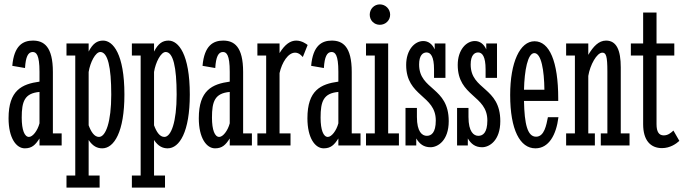

<svg xmlns="http://www.w3.org/2000/svg" viewBox="-20 -663 3116 875"><path d="M160 -101C151 -67 129 -39 112 -39C92 -39 79 -70 79 -127C79 -201 92 -238 160 -244ZM94 -353C97 -404 108 -426 129 -426C145 -426 160 -414 160 -336V-291C80 -280 19 -252 19 -124C19 -34 54 13 93 13C125 13 141 -2 160 -32V0H261V-55H221V-335C221 -451 180 -478 130 -478C85 -478 44 -456 36 -363Z M283 -410H323V137H283V192H434V137H384V-25C403 4 424 13 446 13C500 13 547 -62 547 -232C547 -417 495 -478 450 -478C423 -478 403 -465 384 -428V-465H283ZM384 -335C391 -379 415 -426 437 -426C471 -426 487 -358 487 -232C487 -107 462 -39 431 -39C410 -39 395 -62 384 -92Z M581 -410H621V137H581V192H732V137H682V-25C701 4 722 13 744 13C798 13 845 -62 845 -232C845 -417 793 -478 748 -478C721 -478 701 -465 682 -428V-465H581ZM682 -335C689 -379 713 -426 735 -426C769 -426 785 -358 785 -232C785 -107 760 -39 729 -39C708 -39 693 -62 682 -92Z M1027 -101C1018 -67 996 -39 979 -39C959 -39 946 -70 946 -127C946 -201 959 -238 1027 -244ZM961 -353C964 -404 975 -426 996 -426C1012 -426 1027 -414 1027 -336V-291C947 -280 886 -252 886 -124C886 -34 921 13 960 13C992 13 1008 -2 1027 -32V0H1128V-55H1088V-335C1088 -451 1047 -478 997 -478C952 -478 911 -456 903 -363Z M1153 -410H1193V-55H1153V0H1304V-55H1254V-330C1265 -379 1293 -423 1325 -423C1344 -423 1356 -407 1360 -403L1382 -458C1377 -462 1356 -478 1330 -478C1304 -478 1279 -462 1254 -421V-465H1153Z M1522 -101C1513 -67 1491 -39 1474 -39C1454 -39 1441 -70 1441 -127C1441 -201 1454 -238 1522 -244ZM1456 -353C1459 -404 1470 -426 1491 -426C1507 -426 1522 -414 1522 -336V-291C1442 -280 1381 -252 1381 -124C1381 -34 1416 13 1455 13C1487 13 1503 -2 1522 -32V0H1623V-55H1583V-335C1583 -451 1542 -478 1492 -478C1447 -478 1406 -456 1398 -363Z M1648 -410H1688V-55H1648V0H1798V-55H1749V-465H1648ZM1665 -596C1665 -570 1685 -550 1711 -550C1737 -550 1758 -570 1758 -596C1758 -622 1737 -643 1711 -643C1685 -643 1665 -622 1665 -596Z M1877 0V-32C1892 -7 1911 8 1942 8C1975 8 2025 -22 2025 -111C2025 -268 1890 -251 1890 -369C1890 -411 1907 -424 1924 -424C1943 -424 1958 -405 1958 -347V-308H2010V-465H1961V-438C1950 -463 1931 -476 1909 -476C1870 -476 1831 -436 1831 -367C1831 -222 1966 -230 1966 -114C1966 -57 1945 -44 1925 -44C1904 -44 1880 -62 1880 -130V-171H1828V0Z M2112 0V-32C2127 -7 2146 8 2177 8C2210 8 2260 -22 2260 -111C2260 -268 2125 -251 2125 -369C2125 -411 2142 -424 2159 -424C2178 -424 2193 -405 2193 -347V-308H2245V-465H2196V-438C2185 -463 2166 -476 2144 -476C2105 -476 2066 -436 2066 -367C2066 -222 2201 -230 2201 -114C2201 -57 2180 -44 2160 -44C2139 -44 2115 -62 2115 -130V-171H2063V0Z M2368 -254C2370 -342 2385 -421 2415 -421C2447 -421 2460 -342 2461 -254ZM2423 -40C2384 -40 2370 -97 2368 -203H2524V-214C2524 -383 2484 -475 2416 -475C2350 -475 2305 -380 2305 -230C2305 -71 2350 13 2420 13C2481 13 2515 -48 2525 -129H2477C2470 -94 2461 -40 2423 -40Z M2560 -410H2600V-55H2560V0H2691V-55H2661V-317C2669 -367 2700 -423 2725 -423C2742 -423 2748 -408 2748 -337V-55H2718V0H2849V-55H2809V-356C2809 -434 2790 -478 2742 -478C2709 -478 2684 -452 2661 -413V-465H2560Z M3005 -46C2983 -46 2972 -62 2972 -97V-410H3053V-465H2972V-606H2911V-465H2855V-410H2911V-97C2911 -24 2944 12 2997 12C3034 12 3062 -8 3076 -21L3049 -68C3037 -57 3024 -46 3005 -46Z"/></svg>

Font: Stint Ultra Condensed
Style: Regular
Weight: 400
Width: 1
Designer: Astigmatic (AOETI)
Foundry: Astigmatic (AOETI)
Version: Version 1.000